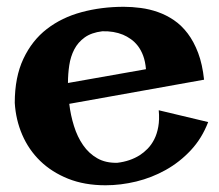

<svg xmlns="http://www.w3.org/2000/svg" viewBox="-20 -530 651 571"><path d="M599.1 -167Q580.6 -118.7 547.6 -83.3Q514.6 -47.9 473.1 -24.7Q431.6 -1.5 385.3 9.8Q338.9 21 293.9 21Q231.4 21 182.6 1.5Q133.8 -18.1 99.6 -51.3Q65.4 -84.5 46.1 -129.2Q26.9 -173.8 23.9 -224.1Q23.9 -300.8 49.6 -355.2Q75.2 -409.7 119.4 -443.8Q163.6 -478 222.7 -493.9Q281.7 -509.8 348.1 -509.8Q372.6 -509.8 398.7 -506.3Q424.8 -502.9 449.7 -494.1Q474.6 -485.4 497.3 -470Q520 -454.6 538.3 -430.4Q556.6 -406.2 569.3 -372.6Q582 -338.9 586.9 -293L186 -221.2Q189.9 -187.5 200 -155.3Q210 -123 227.1 -98.4Q244.1 -73.7 269.3 -59.3Q294.4 -44.9 329.1 -45.9Q366.7 -50.3 395.5 -68.4Q407.7 -76.2 418.9 -87.6Q430.2 -99.1 438.5 -115.2Q446.8 -131.3 450.7 -152.8Q454.6 -174.3 452.1 -202.1ZM414.1 -324.2Q412.1 -347.2 405.8 -364.3Q399.4 -381.3 389.9 -393.6Q380.4 -405.8 368.9 -413.8Q357.4 -421.9 345.7 -426.8Q318.4 -438 284.2 -437Q252 -433.1 231.9 -418.7Q211.9 -404.3 200.9 -383.1Q189.9 -361.8 186 -335.9Q182.1 -310.1 182.1 -283.2Z"/></svg>

Font: Peralta
Style: Regular
Weight: 400
Designer: Astigmatic (AOETI)
Foundry: Astigmatic (AOETI)
Version: Version 1.000